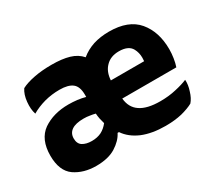

<svg xmlns="http://www.w3.org/2000/svg" viewBox="-106 -718 1046 937"><g transform="rotate(-30 417.5 -249.5)"><path d="M779.3 -202.1Q786.1 -221.7 790 -247.1Q793.9 -272.5 793.9 -295.9Q793.9 -394.5 742.2 -456.1Q690.4 -517.6 581.1 -517.6Q533.2 -517.6 492.2 -504.9Q451.2 -491.2 420.9 -465.8Q396.5 -494.1 356.4 -505.9Q316.4 -517.6 257.8 -517.6Q202.1 -517.6 158.2 -508.8Q113.3 -500 85.9 -485.4Q68.4 -460 64.5 -419.9Q60.5 -379.9 70.3 -350.6Q103.5 -370.1 145.5 -381.8Q186.5 -392.6 230.5 -392.6Q279.3 -392.6 302.7 -374Q326.2 -355.5 326.2 -309.6Q326.2 -305.7 326.2 -296.9Q305.7 -302.7 281.2 -305.7Q255.9 -308.6 232.4 -308.6Q147.5 -308.6 88.9 -268.6Q31.2 -227.5 31.2 -135.7Q31.2 -49.8 81.1 -14.6Q130.9 19.5 201.2 19.5Q269.5 19.5 311.5 -6.8Q353.5 -33.2 371.1 -68.4Q374 -68.4 378.9 -68.4Q407.2 -26.4 461.9 -2.9Q516.6 19.5 591.8 19.5Q643.6 19.5 684.6 9.8Q725.6 -1 750 -14.6Q767.6 -34.2 777.3 -67.4Q788.1 -99.6 786.1 -127.9Q758.8 -116.2 718.8 -107.4Q677.7 -97.7 629.9 -97.7Q555.7 -97.7 517.6 -124Q479.5 -149.4 474.6 -202.1Q576.2 -202.1 779.3 -202.1ZM337.9 -142.6Q320.3 -120.1 297.9 -108.4Q274.4 -96.7 243.2 -96.7Q211.9 -96.7 191.4 -109.4Q171.9 -122.1 171.9 -151.4Q171.9 -180.7 194.3 -196.3Q216.8 -211.9 261.7 -211.9Q280.3 -211.9 295.9 -209Q311.5 -207 326.2 -203.1Q327.1 -188.5 330.1 -172.9Q334 -157.2 337.9 -142.6ZM470.7 -306.6Q473.6 -354.5 501 -381.8Q528.3 -410.2 575.2 -410.2Q628.9 -410.2 646.5 -377.9Q659.2 -354.5 659.2 -326.2Q659.2 -317.4 658.2 -306.6Q595.7 -306.6 470.7 -306.6Z"/></g></svg>

Font: cl
Style: Bold
Weight: 400
Designer: Mitja Miklavcic
Version: Version 7.504; 2011; Build 1021